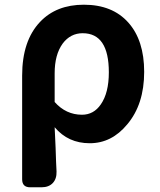

<svg xmlns="http://www.w3.org/2000/svg" viewBox="-20 -594 679 815"><path d="M108 201Q74 201 74 167V-36V-273Q74 -421 150 -501Q219 -574 336 -574Q457 -574 524.5 -498.5Q592 -423 592 -289Q592 -151 520 -66Q454 14 361 14Q269 14 212 -54Q213 -24 216 33Q218 100 220 134Q221 165 204 183Q187 201 156 201H148ZM328 -107Q378 -107 408 -151Q442 -200 442 -287Q442 -453 331 -453Q279 -453 246 -409Q212 -362 212 -283V-161Q260 -107 328 -107Z"/></svg>

Font: GenSenRounded2 TW B
Style: Regular
Weight: 700
Version: Version 2.000;PS 2;hotconv 16.6.51;makeotf.lib2.5.65220 DEVE